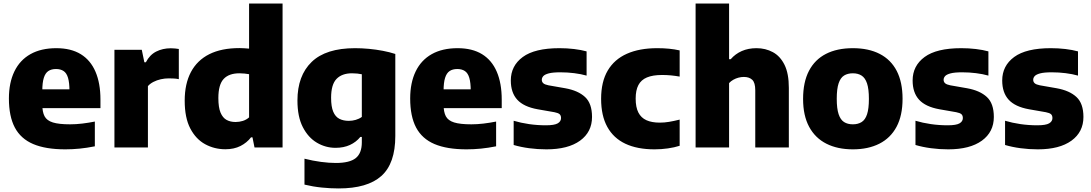

<svg xmlns="http://www.w3.org/2000/svg" viewBox="-20 -828 6124 1078"><path d="M346.5 10.5Q236.5 10.5 166.5 -19.2Q96.5 -49 63.2 -112Q30 -175 30 -275Q30 -363.5 60.8 -427Q91.5 -490.5 151 -524Q210.5 -557.5 296.5 -557.5Q378.5 -557.5 433.5 -523.8Q488.5 -490 516.2 -425.2Q544 -360.5 544 -268.5V-221H138V-326.5H398L370 -317.5Q370 -363.5 362 -390.8Q354 -418 337 -429.2Q320 -440.5 294.5 -440.5Q268.5 -440.5 251.5 -429.2Q234.5 -418 226 -391Q217.5 -364 217.5 -318V-241Q217.5 -199.5 230.2 -175.2Q243 -151 276.8 -140.5Q310.5 -130 373.5 -130Q406 -130 441.8 -134.2Q477.5 -138.5 512.5 -145.5V-6.5Q467.5 2.5 427 6.5Q386.5 10.5 346.5 10.5Z M622.5 0V-548.5H776L790.5 -478.5H799Q820.5 -520 857 -538.5Q893.5 -557 939 -557Q951 -557 963 -555.8Q975 -554.5 984 -553V-383.5Q971 -386.5 955.8 -387.2Q940.5 -388 927.5 -388Q905 -388 882.8 -383Q860.5 -378 841.5 -368.2Q822.5 -358.5 810.5 -344.5V0Z M1245.5 10Q1184 10 1132 -18.2Q1080 -46.5 1048.5 -106.5Q1017 -166.5 1017 -263Q1017 -357.5 1052 -423.5Q1087 -489.5 1155.2 -523.8Q1223.5 -558 1324.5 -558Q1338.5 -558 1352.5 -557Q1366.5 -556 1378.5 -555V-808H1566.5V0H1409L1397.5 -57H1389.5Q1366 -26.5 1330 -8.2Q1294 10 1245.5 10ZM1302.5 -143Q1323.5 -143 1343.5 -149.2Q1363.5 -155.5 1378.5 -169V-411.5Q1367 -413.5 1352.8 -415Q1338.5 -416.5 1324.5 -416.5Q1265.5 -416.5 1235.8 -384.8Q1206 -353 1206 -277.5Q1206 -225 1218.2 -195.8Q1230.5 -166.5 1252 -154.8Q1273.5 -143 1302.5 -143Z M1881 230Q1835.5 230 1786.2 225Q1737 220 1689.5 208.5V63Q1737 75 1782.2 81Q1827.5 87 1865.5 87Q1943 87 1977.2 59.8Q2011.5 32.5 2011.5 -29V-59H2003Q1979.5 -30 1944.5 -14Q1909.5 2 1864 2Q1808 2 1759.2 -26.8Q1710.5 -55.5 1680.2 -114.2Q1650 -173 1650 -263.5Q1650 -403 1729.8 -480.2Q1809.5 -557.5 1973.5 -557.5Q2011 -557.5 2051 -553.8Q2091 -550 2129.2 -542.8Q2167.5 -535.5 2199.5 -525V-64.5Q2199.5 90 2121.2 160Q2043 230 1881 230ZM1938.5 -149.5Q1958 -149.5 1977.2 -155Q1996.5 -160.5 2011.5 -171.5V-411Q2000 -413.5 1986 -415Q1972 -416.5 1956.5 -416.5Q1900 -416.5 1869.5 -385Q1839 -353.5 1839 -279Q1839 -229 1851 -200.8Q1863 -172.5 1885.2 -161Q1907.5 -149.5 1938.5 -149.5Z M2599.5 10.5Q2489.5 10.5 2419.5 -19.2Q2349.5 -49 2316.2 -112Q2283 -175 2283 -275Q2283 -363.5 2313.8 -427Q2344.5 -490.5 2404 -524Q2463.5 -557.5 2549.5 -557.5Q2631.5 -557.5 2686.5 -523.8Q2741.5 -490 2769.2 -425.2Q2797 -360.5 2797 -268.5V-221H2391V-326.5H2651L2623 -317.5Q2623 -363.5 2615 -390.8Q2607 -418 2590 -429.2Q2573 -440.5 2547.5 -440.5Q2521.5 -440.5 2504.5 -429.2Q2487.5 -418 2479 -391Q2470.5 -364 2470.5 -318V-241Q2470.5 -199.5 2483.2 -175.2Q2496 -151 2529.8 -140.5Q2563.5 -130 2626.5 -130Q2659 -130 2694.8 -134.2Q2730.5 -138.5 2765.5 -145.5V-6.5Q2720.5 2.5 2680 6.5Q2639.5 10.5 2599.5 10.5Z M3048 10.5Q2998.5 10.5 2951.5 4.2Q2904.5 -2 2864 -14V-150Q2904 -138 2950.5 -131.2Q2997 -124.5 3044.5 -124.5Q3093 -124.5 3111.5 -135.5Q3130 -146.5 3130 -165Q3130 -179.5 3122 -186.8Q3114 -194 3093 -198L2998.5 -214.5Q2920.5 -228.5 2884.2 -268.2Q2848 -308 2848 -376Q2848 -458.5 2915.2 -508Q2982.5 -557.5 3121 -557.5Q3163 -557.5 3203 -552.8Q3243 -548 3273.5 -539.5V-403.5Q3242 -412.5 3204 -417.2Q3166 -422 3126.5 -422Q3083.5 -422 3061 -416Q3038.5 -410 3030.2 -400.5Q3022 -391 3022 -380Q3022 -368 3030.5 -360.5Q3039 -353 3059.5 -349L3154 -332.5Q3226 -319.5 3265 -283.2Q3304 -247 3304 -171.5Q3304 -87 3236.8 -38.2Q3169.5 10.5 3048 10.5Z M3655 10.5Q3558 10.5 3491.2 -21Q3424.5 -52.5 3389.8 -115.5Q3355 -178.5 3355 -273Q3355 -369 3392.2 -432Q3429.5 -495 3499.8 -526.2Q3570 -557.5 3670 -557.5Q3705 -557.5 3736.2 -554.5Q3767.5 -551.5 3796 -545V-398Q3770.5 -402.5 3746.2 -404.8Q3722 -407 3697 -407Q3645 -407 3612.2 -393.2Q3579.5 -379.5 3564.2 -350.2Q3549 -321 3549 -274.5Q3549 -226 3564.2 -196.2Q3579.5 -166.5 3609.5 -153Q3639.5 -139.5 3684.5 -139.5Q3710.5 -139.5 3736.2 -143.8Q3762 -148 3796 -156.5V-9.5Q3766.5 0 3730 5.2Q3693.5 10.5 3655 10.5Z M3885.5 0V-808H4073.5V-495.5H4082.5Q4108.5 -525.5 4145 -541.5Q4181.5 -557.5 4227.5 -557.5Q4278 -557.5 4319.2 -535.2Q4360.5 -513 4384.8 -464Q4409 -415 4409 -334.5V0H4220.5V-321Q4220.5 -364 4203.5 -380Q4186.5 -396 4156.5 -396Q4141.5 -396 4126.2 -392Q4111 -388 4097.2 -380.2Q4083.5 -372.5 4073.5 -361.5V0Z M4768.5 10.5Q4682.5 10.5 4619.8 -21.2Q4557 -53 4523 -116Q4489 -179 4489 -272.5Q4489 -367 4522 -430.2Q4555 -493.5 4617.5 -525.5Q4680 -557.5 4768.5 -557.5Q4857 -557.5 4919.5 -525.2Q4982 -493 5014.8 -429.8Q5047.5 -366.5 5047.5 -273.5Q5047.5 -179.5 5013.8 -116.2Q4980 -53 4917.2 -21.2Q4854.5 10.5 4768.5 10.5ZM4768.5 -130Q4797.5 -130 4817.8 -142.8Q4838 -155.5 4848.2 -186.5Q4858.5 -217.5 4858.5 -272.5Q4858.5 -328.5 4848 -359.8Q4837.5 -391 4817.2 -403.8Q4797 -416.5 4768.5 -416.5Q4739.5 -416.5 4719.2 -404Q4699 -391.5 4688.5 -360.2Q4678 -329 4678 -273.5Q4678 -218 4688.5 -186.8Q4699 -155.5 4719 -142.8Q4739 -130 4768.5 -130Z M5304 10.5Q5254.5 10.5 5207.5 4.2Q5160.5 -2 5120 -14V-150Q5160 -138 5206.5 -131.2Q5253 -124.5 5300.5 -124.5Q5349 -124.5 5367.5 -135.5Q5386 -146.5 5386 -165Q5386 -179.5 5378 -186.8Q5370 -194 5349 -198L5254.5 -214.5Q5176.5 -228.5 5140.2 -268.2Q5104 -308 5104 -376Q5104 -458.5 5171.2 -508Q5238.5 -557.5 5377 -557.5Q5419 -557.5 5459 -552.8Q5499 -548 5529.5 -539.5V-403.5Q5498 -412.5 5460 -417.2Q5422 -422 5382.5 -422Q5339.5 -422 5317 -416Q5294.5 -410 5286.2 -400.5Q5278 -391 5278 -380Q5278 -368 5286.5 -360.5Q5295 -353 5315.5 -349L5410 -332.5Q5482 -319.5 5521 -283.2Q5560 -247 5560 -171.5Q5560 -87 5492.8 -38.2Q5425.5 10.5 5304 10.5Z M5807 10.5Q5757.5 10.5 5710.5 4.2Q5663.5 -2 5623 -14V-150Q5663 -138 5709.5 -131.2Q5756 -124.5 5803.5 -124.5Q5852 -124.5 5870.5 -135.5Q5889 -146.5 5889 -165Q5889 -179.5 5881 -186.8Q5873 -194 5852 -198L5757.5 -214.5Q5679.5 -228.5 5643.2 -268.2Q5607 -308 5607 -376Q5607 -458.5 5674.2 -508Q5741.5 -557.5 5880 -557.5Q5922 -557.5 5962 -552.8Q6002 -548 6032.5 -539.5V-403.5Q6001 -412.5 5963 -417.2Q5925 -422 5885.5 -422Q5842.5 -422 5820 -416Q5797.5 -410 5789.2 -400.5Q5781 -391 5781 -380Q5781 -368 5789.5 -360.5Q5798 -353 5818.5 -349L5913 -332.5Q5985 -319.5 6024 -283.2Q6063 -247 6063 -171.5Q6063 -87 5995.8 -38.2Q5928.5 10.5 5807 10.5Z"/></svg>

Font: Encode Sans Condensed Thin ExtraBold
Style: Regular
Weight: 800
Version: Version 3.002